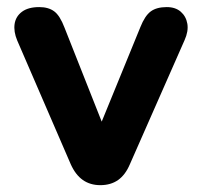

<svg xmlns="http://www.w3.org/2000/svg" viewBox="-20 -519 573 547"><path d="M265.8 8.5Q237 8.5 216 -6.2Q195 -21 181.5 -51.2L29 -403.8Q18.5 -429 21.6 -450.6Q24.8 -472.2 42.6 -485.5Q60.5 -498.8 91.8 -498.8Q118.2 -498.8 134.5 -486.6Q150.8 -474.5 163.8 -440.2L285.2 -133.5H253.8L379.8 -441.5Q392.8 -474.2 409.5 -486.5Q426.2 -498.8 455 -498.8Q480 -498.8 495.1 -485.5Q510.2 -472.2 513.8 -451Q517.2 -429.8 505.8 -404.5L350 -51Q337.2 -20.8 316.4 -6.1Q295.5 8.5 265.8 8.5Z"/></svg>

Font: Nunito ExtraLight
Style: Regular
Weight: 200
Designer: Vernon Adams
Foundry: Vernon Adams
Version: Version 3.602;April 4, 2023;FontCreator 14.0.0.2856 64-bit